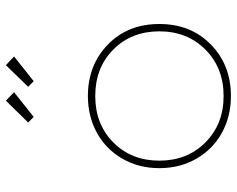

<svg xmlns="http://www.w3.org/2000/svg" viewBox="-97 -707 818 664"><g transform="rotate(-90 312.0 -375.0)"><path d="M312 14.6Q241.7 14.6 185.1 -16.4Q128.4 -47.4 95.5 -104.2Q62.5 -161.1 62.5 -232.9Q62.5 -304.7 95.5 -361.3Q128.4 -418 185.1 -449Q241.7 -480 312 -480Q418.9 -480 490 -410.9Q561 -341.8 561 -232.9Q561 -124 490 -54.7Q418.9 14.6 312 14.6ZM472.7 -392.1Q409.7 -454.6 312 -454.6Q214.4 -454.6 151.4 -392.1Q88.4 -329.6 88.4 -232.9Q88.4 -136.2 151.6 -73.5Q214.8 -10.7 312 -10.7Q409.2 -10.7 472.4 -73.5Q535.6 -136.2 535.6 -232.9Q535.6 -329.6 472.7 -392.1ZM343.8 -686.5 418.5 -763.7 448.7 -735.4 363.3 -667.5ZM220.2 -686.5 295.9 -763.7 325.2 -735.4 239.7 -667.5Z"/></g></svg>

Font: Spartan MB Thin
Style: Regular
Weight: 100
Designer: Matt Bailey, Mirko Velimirovic
Foundry: Matt Bailey
Version: Version 1.005